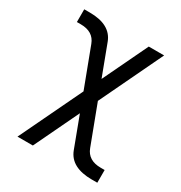

<svg xmlns="http://www.w3.org/2000/svg" viewBox="-176 -674 953 1009"><g transform="rotate(30 301.0 -169.5)"><path d="M255.9 -171.4 166.5 -408.2Q143.6 -469.7 67.4 -469.7H43.5V-546.9H77.6Q203.1 -546.9 235.4 -460.9L305.2 -275.4L435.1 -546.9H528.3L346.2 -166L435.1 69.3Q458 130.9 534.7 130.9H558.6V208H524.4Q462.9 208 422.9 187Q382.8 166 366.2 122.1L296.9 -62.5L167.5 208H74.2Z"/></g></svg>

Font: Vazir Code Hack
Style: Code-Hack
Weight: 400
Foundry: DejaVu fonts team - Redesigned by Saber Rastikerdar
Version: Version 1.1.2